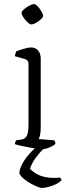

<svg xmlns="http://www.w3.org/2000/svg" viewBox="-20 -733 330 943"><path d="M187 0Q180 0 162 -2.5Q144 -5 123 -9Q102 -13 83 -17Q64 -21 53 -25Q53 -31 55.5 -36.5Q58 -42 60 -44L87 -48Q98 -50 105.5 -57.5Q113 -65 116.5 -80.5Q120 -96 120 -119V-420Q120 -429 116 -434.5Q112 -440 102 -443L53 -457Q54 -465 56.5 -471.5Q59 -478 60 -481Q74 -487 97.5 -493.5Q121 -500 131 -500Q155 -500 167.5 -484.5Q180 -469 180 -446V-105Q180 -83 176.5 -69Q173 -55 170 -50L246 -44Q249 -40 250.5 -35.5Q252 -31 252 -26Q246 -20 234 -14Q222 -8 209.5 -4Q197 0 187 0ZM133 -613Q128 -613 120 -619.5Q112 -626 104 -635.5Q96 -645 91 -654.5Q86 -664 86 -670Q86 -676 93 -683Q100 -690 110.5 -697Q121 -704 131 -708.5Q141 -713 147 -713Q153 -713 160.5 -706.5Q168 -700 175 -690Q182 -680 187 -670.5Q192 -661 192 -655Q192 -650 185.5 -643Q179 -636 169.5 -629Q160 -622 150 -617.5Q140 -613 133 -613ZM183 190Q179 190 164.5 184.5Q150 179 132 169Q114 159 98 146Q82 133 75 119Q75 99 89 72.5Q103 46 126.5 20Q150 -6 178 -24H225Q196 -7 174 18.5Q152 44 140 66Q128 88 128 97Q158 127 197 135.5Q236 144 274 139Q276 141 279 144Q282 147 282 152Q268 168 237 179Q206 190 183 190Z"/></svg>

Font: Texturina 12pt Thin
Style: Regular
Weight: 250
Designer: Guillermo Torres Carreño
Foundry: Omnibus-Type
Version: Version 1.002